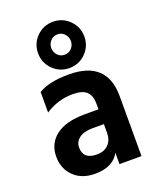

<svg xmlns="http://www.w3.org/2000/svg" viewBox="-147 -883 801 975"><g transform="rotate(-20 253.5 -395.5)"><path d="M296 -710.5Q281 -727 258 -727Q235 -727 220 -710.5Q205 -694 205 -672Q205 -650 220 -633.5Q235 -617 258 -617Q281 -617 296 -633.5Q311 -650 311 -672Q311 -694 296 -710.5ZM346.5 -581.5Q310 -545 258 -545Q206 -545 169.5 -581.5Q133 -618 133 -670Q133 -722 169.5 -758.5Q206 -795 258 -795Q310 -795 346.5 -758.5Q383 -722 383 -670Q383 -618 346.5 -581.5ZM324 -218H262Q215 -218 190 -198.5Q165 -179 165 -149Q165 -85 239 -85Q279 -85 301.5 -108.5Q324 -132 324 -170ZM78 -370V-481Q135 -516 242 -516Q448 -516 448 -324V0H329V-61Q294 4 197 4Q125 4 82.5 -38Q40 -80 40 -144Q40 -216 94 -257Q148 -298 250 -298H324V-329Q324 -371 302 -393Q280 -415 227 -415Q146 -415 78 -370Z"/></g></svg>

Font: Hind SemiBold
Style: Regular
Weight: 600
Designer: Manushi Parikh, Satya Rajpurohit
Foundry: Indian Type Foundry
Version: Version 2.001;PS 1.0;hotconv 1.0.79;makeotf.lib2.5.61930; tt